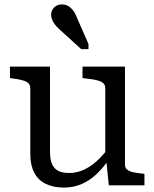

<svg xmlns="http://www.w3.org/2000/svg" viewBox="-20 -838 698 868"><path d="M206 -537V-152Q206 -120 214.5 -98.5Q223 -77 241.5 -66.5Q260 -56 292 -56Q325 -56 355.5 -69Q386 -82 415.5 -108Q445 -134 474 -174V-120Q446 -78 414.5 -49Q383 -20 347 -5Q311 10 269 10Q222 10 187.5 -6.5Q153 -23 135 -57Q117 -91 117 -141V-438Q117 -460 98 -469Q79 -478 40 -483L25 -485V-537ZM545 -537V-93Q545 -79 555 -71Q565 -63 583.5 -59Q602 -55 627 -53L633 -52V0H472L460 -117L456 -123V-438Q456 -460 436.5 -469Q417 -478 377 -482L353 -485V-537ZM327 -760 380 -639V-616H347L247 -707Q236 -717 228 -727.5Q220 -738 215.5 -749.5Q211 -761 211 -771Q211 -790 224.5 -804Q238 -818 260 -818Q276 -818 288 -811Q300 -804 310 -791.5Q320 -779 327 -760Z"/></svg>

Font: Roboto Serif
Style: Regular
Weight: 400
Designer: Greg Gazdowicz
Foundry: Commercial Type
Version: Version 1.008